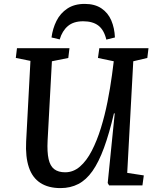

<svg xmlns="http://www.w3.org/2000/svg" viewBox="-20 -950 805 984"><path d="M632 -64 717 -51 710 0H539L532 -12L568 -369H564Q540 -266 513 -192.5Q486 -119 454 -73.5Q422 -28 381.5 -7Q341 14 290 14Q228 14 187 -12.5Q146 -39 128 -92.5Q110 -146 114 -225L136 -638L61 -653L67 -703H336L330 -653L246 -636L224 -230Q221 -171 229 -135Q237 -99 258 -83Q279 -67 314 -67Q356 -67 390 -96.5Q424 -126 450.5 -177.5Q477 -229 497 -293.5Q517 -358 531 -428.5Q545 -499 554 -566L563 -636L482 -653L489 -703H741L735 -653L663 -636ZM525 -747Q513 -797 484 -819Q455 -841 406 -841Q357 -841 328 -816.5Q299 -792 286 -748L244 -758Q250 -804 269.5 -843Q289 -882 325 -906Q361 -930 414 -930Q466 -930 500 -907Q534 -884 550.5 -845Q567 -806 569 -758Z"/></svg>

Font: Literata 18pt Medium
Style: Italic
Weight: 500
Italic angle: -2°
Designer: Latin by Veronika Burian and Jose Scaglione. Greek by Irene Vlachou. Cyrillic by Vera Evstafieva
Foundry: TypeTogether
Version: Version 3.103;gftools[0.9.29]